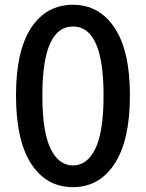

<svg xmlns="http://www.w3.org/2000/svg" viewBox="-20 -770 609 803"><path d="M285.2 12.7Q173.8 12.7 110.4 -85Q46.9 -182.6 46.9 -371.1Q46.9 -557.6 110.4 -653.8Q173.8 -750 285.2 -750Q395.5 -750 459.5 -653.3Q523.4 -556.6 523.4 -371.1Q523.4 -183.6 459.5 -85.4Q395.5 12.7 285.2 12.7ZM413.1 -371.1Q413.1 -659.2 285.2 -659.2Q157.2 -659.2 157.2 -371.1Q157.2 -218.8 191.4 -148.4Q225.6 -78.1 285.2 -78.1Q344.7 -78.1 378.9 -148.4Q413.1 -218.8 413.1 -371.1Z"/></svg>

Font: Gen Jyuu GothicX Medium
Style: Regular
Weight: 500
Designer: Ryoko NISHIZUKA (kana &amp; ideographs); Paul D. Hunt (Latin, Greek &amp; Cyrillic); Wenlong ZHANG (bopomofo); Sandoll C
Version: Version 1.058.20140828